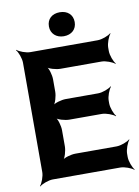

<svg xmlns="http://www.w3.org/2000/svg" viewBox="-99 -964 764 1056"><g transform="rotate(-10 283.0 -436.5)"><path d="M491 -358V-373C491 -397 505 -434 517 -447L515 -449C502 -437 465 -423 441 -423H260C236 -423 196 -412 184 -399L186 -397C199 -409 210 -449 210 -473V-542C210 -566 199 -606 186 -618L184 -616C196 -603 236 -592 260 -592H489C513 -592 550 -578 563 -566L565 -568C553 -581 539 -618 539 -642V-661C539 -685 553 -722 565 -735L563 -737C550 -725 513 -711 489 -711H113C89 -711 52 -725 39 -737L37 -735C49 -722 63 -685 63 -661V-50C63 -26 49 11 37 24L39 26C52 14 89 0 113 0H490C514 0 551 14 564 26L566 24C554 11 540 -26 540 -50V-68C540 -92 554 -129 566 -142L564 -144C551 -132 514 -118 490 -118H260C236 -118 196 -107 184 -94L186 -92C199 -104 210 -144 210 -168V-258C210 -282 199 -322 186 -334L184 -332C196 -319 236 -308 260 -308H441C465 -308 502 -294 515 -282L517 -284C505 -297 491 -334 491 -358ZM310 -765C353 -765 382 -791 382 -832C382 -873 353 -899 310 -899C267 -899 238 -874 238 -832C238 -792 268 -765 310 -765Z"/></g></svg>

Font: Asimov
Style: Edge
Weight: 500
Designer: Google
Version: Version 2.000980: 2014